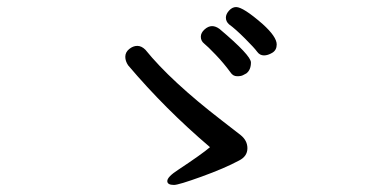

<svg xmlns="http://www.w3.org/2000/svg" viewBox="-20 -673 1040 544"><path d="M473 -149Q454 -149 454 -160Q454 -172 485 -192Q553 -237 575 -256Q448 -364 343 -488Q335 -500 335 -512Q335 -525 346 -534Q357 -543 369 -543Q381 -543 392 -532Q464 -443 608 -332Q642 -306 661.5 -290.5Q681 -275 681 -253Q681 -230 657 -218Q616 -196 551 -172.5Q486 -149 473 -149ZM652 -457Q640 -457 633 -468Q614 -494 591 -518Q568 -542 558.5 -549.5Q549 -557 549 -569Q549 -580 559.5 -589.5Q570 -599 581 -599Q591 -599 602 -591Q691 -516 691 -496Q691 -475 678 -465Q674 -463 668.5 -460Q663 -457 652 -457ZM728 -516Q716 -516 708.5 -526.5Q701 -537 674 -564Q647 -591 629 -604Q620 -612 620 -623Q620 -633 629 -643Q638 -653 649 -653Q669 -653 724 -605Q764 -569 764 -547Q764 -531 751.5 -523.5Q739 -516 728 -516Z"/></svg>

Font: LXGW WenKai Mono Medium
Style: Regular
Weight: 500
Monospace: yes
Designer: LXGW / Fontworks Inc.
Foundry: LXGW / Fontworks Inc.
Version: Version 1.520; June 14, 2025